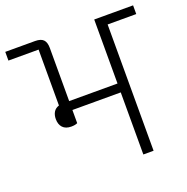

<svg xmlns="http://www.w3.org/2000/svg" viewBox="-145 -816 911 933"><g transform="rotate(-20 310.5 -349.0)"><path d="M158 -247Q129 -247 114 -263Q99 -279 99 -307Q99 -328 108 -343Q117 -358 136 -364V-653H-20V-698H134Q164 -698 177 -684.5Q190 -671 190 -642V-367H440V-698H641V-653H493V0H440V-321H190V-253Q178 -247 158 -247Z"/></g></svg>

Font: IBM Plex Sans Devanagari Light
Style: Regular
Weight: 300
Designer: Mike Abbink, Paul van der Laan, Pieter van Rosmalen, Erin McLaughlin
Foundry: Bold Monday
Version: Version 1.1